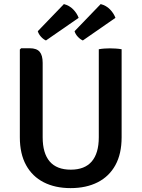

<svg xmlns="http://www.w3.org/2000/svg" viewBox="-20 -930 710 963"><path d="M590 -241.5Q590 -158.5 558.8 -101.8Q527.5 -45 470 -15.8Q412.5 13.5 334 13.5Q256.5 13.5 199.2 -15.8Q142 -45 110.8 -101.8Q79.5 -158.5 79.5 -241.5V-681.5L86 -688H129Q164 -688 179 -670.2Q194 -652.5 194 -614.5V-241.5Q194 -161.5 229.2 -120.2Q264.5 -79 335 -79Q405 -79 440.2 -120.2Q475.5 -161.5 475.5 -241.5V-683Q489 -685.5 503.8 -686.5Q518.5 -687.5 531 -687.5Q544 -687.5 560.2 -686.5Q576.5 -685.5 590 -683ZM485 -909.5Q512.5 -902.5 531.5 -883Q550.5 -863.5 559 -840.5L395.5 -727Q382 -733 370 -746Q358 -759 354 -773.5ZM300.5 -909.5Q328 -902.5 347 -883Q366 -863.5 374.5 -840.5L210.5 -727Q197 -733 185.2 -746.2Q173.5 -759.5 169.5 -773.5Z"/></svg>

Font: Signika Negative Medium
Style: Regular
Weight: 500
Designer: Anna Giedry
Foundry: Anna Giedry
Version: Version 2.001